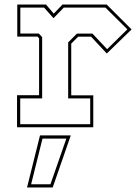

<svg xmlns="http://www.w3.org/2000/svg" viewBox="-20 -560 614 845"><path d="M55 0V-141H152V-391.5L144.5 -399H56V-540H182.5L216.5 -500L255 -540H449.5L559 -430.5L450 -324.5L381 -398.5H324L293.5 -368V-140.5H390.5V0ZM69 -13.5H377V-127H280V-373.5L318.5 -412H387L451.5 -343.5L540.5 -431L444 -526.5H260.5L215.5 -480L174 -526.5H69.5V-412.5H150.5L165.5 -397V-127H69ZM99 265 156 36H291.5L212 265ZM117 251H202L272 50H167Z"/></svg>

Font: Tourney Thin Thin
Style: Regular
Weight: 250
Version: Version 1.015